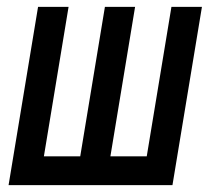

<svg xmlns="http://www.w3.org/2000/svg" viewBox="-20 -540 640 560"><path d="M5 0 91 -520H180L108 -84H214L286 -520H374L302 -84H408L480 -520H569L483 0Z"/></svg>

Font: Iosevka Md Ex Obl
Style: Regular
Weight: 500
Width: 7
Italic angle: -9°
Monospace: yes
Designer: Belleve Invis
Foundry: Belleve Invis
Version: Version 32.5.0; ttfautohint (v1.8.4)